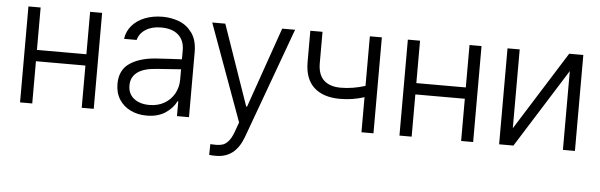

<svg xmlns="http://www.w3.org/2000/svg" viewBox="-48 -698 3305 1057"><g transform="rotate(5 1605.0 -169.5)"><path d="M138.7 -295.9H412.1V-530.3H478.5V0H412.1V-233.4H138.7V0H71.3V-530.3H138.7Z M792 -305.7Q826.2 -308.1 867.9 -310.3Q909.7 -312.5 938.5 -314V-364.3Q938.5 -418 905 -448.2Q871.6 -478.5 809.6 -478.5Q758.3 -478.5 724.4 -456.8Q690.4 -435.1 680.7 -398.4H611.3Q616.7 -439.9 643.8 -471.7Q670.9 -503.4 714.8 -520.8Q758.8 -538.1 813.5 -538.1Q859.4 -538.1 902.6 -522.2Q945.8 -506.3 975.3 -466.3Q1004.9 -426.3 1004.9 -358.4V0H938.5V-82H934.6Q916 -43 874.5 -15.6Q833 11.7 771.5 11.7Q722.7 11.7 682.9 -7.3Q643.1 -26.4 619.9 -62.5Q596.7 -98.6 596.7 -148.4Q596.7 -224.1 649.7 -261.2Q702.6 -298.3 792 -305.7ZM781.2 -47.9Q828.6 -47.9 864.3 -68.6Q899.9 -89.4 919.2 -124.5Q938.5 -159.7 938.5 -202.1V-258.8L801.8 -249Q731.9 -244.1 697.5 -217.8Q663.1 -191.4 663.1 -145.5Q663.1 -99.6 695.8 -73.7Q728.5 -47.9 781.2 -47.9Z M1133.8 197.3 1134.8 137.7 1167 138.7Q1188 138.7 1203.6 133.5Q1219.2 128.4 1234.9 110.6Q1250.5 92.8 1263.7 56.6L1282.2 4.9L1086.9 -530.3H1159.2L1313.5 -85.9H1318.4L1473.6 -530.3H1544.9L1321.3 82Q1299.3 141.1 1262.2 170.2Q1225.1 199.2 1170.9 199.2Q1151.4 199.2 1133.8 197.3Z M2024.4 0H1958V-193.8Q1923.8 -183.1 1891.6 -178Q1859.4 -172.9 1823.2 -172.9Q1731 -172.9 1679.9 -219.7Q1628.9 -266.6 1628.9 -359.4V-532.2H1696.3V-359.4Q1696.3 -295.9 1729.2 -265.1Q1762.2 -234.4 1822.3 -234.4Q1889.2 -234.4 1958 -256.3V-530.3H2024.4Z M2235.4 -295.9H2508.8V-530.3H2575.2V0H2508.8V-233.4H2235.4V0H2168V-530.3H2235.4Z M3059.6 -530.3H3137.7V0H3071.3V-435.5L2797.9 0H2718.8V-530.3H2786.1V-94.7Z"/></g></svg>

Font: Pretendard Std Light
Style: Regular
Weight: 300
Designer: Base glyphs from Inter by Rasmus Andersson; Hangeul glyphs from Noto Sans CJK(Source Han Sans) by Jang Soo-young and Kan
Foundry: Kil Hyung-jin
Version: Version 1.309